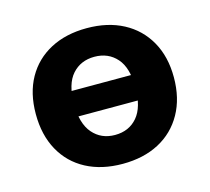

<svg xmlns="http://www.w3.org/2000/svg" viewBox="-80 -595 765 700"><g transform="rotate(-15 302.0 -245.0)"><path d="M302 11Q223 11 164.5 -20Q106 -51 74 -109Q42 -167 42 -246Q42 -325 74 -382Q106 -439 164.5 -470Q223 -501 302 -501Q381 -501 439.5 -470Q498 -439 530.5 -381.5Q563 -324 563 -246Q563 -167 530.5 -109Q498 -51 439.5 -20Q381 11 302 11ZM302 -98Q355 -98 386.5 -135Q418 -172 418 -246Q418 -321 386 -357Q354 -393 302 -393Q250 -393 218 -357Q186 -321 186 -246Q186 -172 218 -135Q250 -98 302 -98ZM143 -198V-294H462V-198Z"/></g></svg>

Font: Nunito Sans 12pt ExtraBold
Style: Regular
Weight: 800
Designer: Vernon Adams
Foundry: Vernon Adams
Version: Version 3.101;gftools[0.9.27]